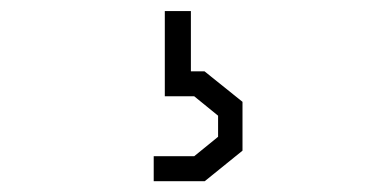

<svg xmlns="http://www.w3.org/2000/svg" viewBox="-20 -44 660 346"><path d="M257 282.5H349L417 227.5V139.5L348.5 84.5H324V-24H277V129.5H330L373 164.5V202.5L330 237.5H257Z"/></svg>

Font: Monaspace Krypton ExtraLight
Style: Regular
Weight: 200
Designer: Riley Cran & the Lettermatic Team
Foundry: Lettermatic
Version: Version 1.101 (Monaspace Krypton)